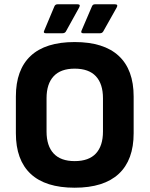

<svg xmlns="http://www.w3.org/2000/svg" viewBox="-20 -863 697 895"><path d="M328 12Q192 12 123 -52.5Q54 -117 54 -242V-413Q54 -538 123 -602.5Q192 -667 328 -667Q464 -667 533.5 -602.5Q603 -538 603 -413V-242Q603 -117 533.5 -52.5Q464 12 328 12ZM328 -112Q394 -112 427 -147.5Q460 -183 460 -250V-405Q460 -472 427 -507.5Q394 -543 328 -543Q263 -543 230 -507.5Q197 -472 197 -405V-250Q197 -183 230 -147.5Q263 -112 328 -112ZM368 -708Q355 -708 360 -720L408 -832Q412 -843 422 -843H516Q532 -843 524 -828L461 -716Q456 -708 446 -708ZM194 -708Q180 -708 186 -720L233 -832Q237 -843 248 -843H342Q357 -843 349 -828L287 -716Q282 -708 271 -708Z"/></svg>

Font: Sofia Sans ExtraBold
Style: Regular
Weight: 800
Designer: Botio Nikoltchev, Ani Petrova
Foundry: lettersoup
Version: Version 4.101; ttfautohint (v1.8.4.7-5d5b)